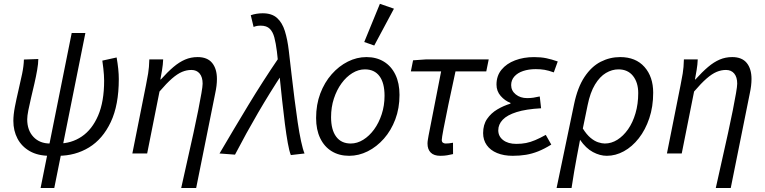

<svg xmlns="http://www.w3.org/2000/svg" viewBox="-20 -793 3955 992"><path d="M189.7 178.5 350.4 -622.4H421.1L260.4 178.5ZM237.2 12Q176.2 12 134.1 -11.9Q92.1 -35.8 70.5 -76.7Q49 -117.6 49 -168.4Q49 -199.9 56.9 -241.1Q64.9 -282.2 75.3 -326.3Q85.8 -370.3 94.3 -411.6Q102.8 -452.9 103.5 -485.4L177.9 -488.1Q177.9 -464.8 172 -431.3Q166.2 -397.8 157.7 -360.9Q149.2 -324.1 140.7 -288.4Q132.2 -252.6 126.4 -223.2Q120.6 -193.8 120.6 -176.6Q120.6 -119.6 152.9 -85.6Q185.1 -51.5 238.5 -51.5ZM280.4 12 281.6 -51.5Q349.1 -51.5 402.5 -87.7Q456 -123.9 487 -195.9Q518 -268 518 -376.5Q518 -391.1 516.9 -406.1Q515.7 -421.2 513.9 -439.3Q512.1 -457.4 508.7 -479.8L582.6 -496.1Q587.9 -465.6 590.9 -437.3Q593.8 -408.9 593.8 -384.6Q593.8 -250.3 552.3 -162.4Q510.8 -74.5 439.9 -31.2Q368.9 12 280.4 12Z M916.2 178.5Q932.8 103.2 949.1 31Q965.4 -41.2 979.6 -105.9Q993.8 -170.6 1004.2 -223.3Q1014.6 -275.9 1020.7 -311.5Q1026.9 -347.1 1026.9 -360.9Q1026.9 -394.4 1011.5 -413Q996 -431.6 968.9 -431.6Q944.4 -431.6 920.6 -421.6Q896.7 -411.6 868.7 -387.3Q840.7 -363 804.1 -320.1L740.3 0H663.8L734.3 -353.6Q740.3 -383 745.4 -413.6Q750.5 -444.3 751.5 -486.1H823Q822 -459 817.3 -431.5Q812.5 -403.9 808.6 -382.4H811Q846.1 -421.4 876.2 -446.9Q906.3 -472.4 936.3 -485.2Q966.3 -498.1 1001.1 -498.1Q1051.4 -498.1 1076.1 -467.8Q1100.8 -437.5 1100.8 -384.9Q1100.8 -368.2 1098.6 -349.6Q1096.4 -331 1091.4 -308L993.5 178.5Z M1482.7 8.2Q1474.4 -12.2 1466.9 -54.3Q1459.3 -96.4 1452 -153Q1444.7 -209.5 1437.8 -273.7Q1430.8 -337.9 1424.2 -403.2Q1417.6 -468.5 1410.6 -527.6Q1405.4 -569.1 1397.6 -598.9Q1389.8 -628.7 1373.6 -644.5Q1357.4 -660.4 1327.5 -660.4Q1315.8 -660.4 1308.3 -659.1Q1300.8 -657.7 1290.2 -653.8L1275.7 -714.4Q1289.9 -719.4 1305.8 -721.9Q1321.7 -724.4 1337.4 -724.4Q1384.5 -724.4 1411.4 -700.2Q1438.3 -676 1451.9 -632.5Q1465.4 -589 1472.1 -531.5Q1479.1 -473 1486.3 -408.9Q1493.5 -344.8 1501.7 -281.2Q1509.9 -217.7 1518 -161.9Q1526.2 -106.1 1535.4 -63.8Q1544.5 -21.5 1553.4 0ZM1114.2 0Q1189.3 -128 1263 -249.8Q1336.7 -371.6 1419.6 -493.4L1440.6 -415.4Q1374.6 -315.1 1313.6 -210.6Q1252.6 -106.1 1194.2 6Z M1784.1 12Q1732.3 12 1693.9 -11.5Q1655.6 -34.9 1634.4 -78.8Q1613.2 -122.6 1613.2 -183.4Q1613.2 -252.6 1634.8 -309.9Q1656.5 -367.3 1693.7 -409.4Q1730.9 -451.6 1777.3 -474.8Q1823.7 -498.1 1873.2 -498.1Q1924.9 -498.1 1963.3 -474.6Q2001.7 -451.2 2022.9 -407.3Q2044.1 -363.5 2044.1 -302.7Q2044.1 -233.5 2022.4 -176.2Q2000.8 -118.8 1963.6 -76.7Q1926.4 -34.5 1880 -11.3Q1833.6 12 1784.1 12ZM1792 -51.5Q1825.4 -51.5 1856.7 -70.9Q1888 -90.3 1912.8 -124.1Q1937.5 -158 1952.1 -202.7Q1966.8 -247.5 1966.8 -298.2Q1966.8 -364.6 1940.6 -399.6Q1914.5 -434.6 1865.3 -434.6Q1831.9 -434.6 1800.6 -415.4Q1769.2 -396.2 1744.5 -362.3Q1719.8 -328.5 1705.1 -283.7Q1690.5 -239 1690.5 -187.9Q1690.5 -122.4 1716.8 -87Q1743.1 -51.5 1792 -51.5ZM1913.6 -557.8 1861.9 -575.9 1942.8 -773.3 2015.4 -748.1Z M2254.8 12Q2222.3 12 2205.6 -4.5Q2188.8 -21.1 2188.8 -51.2Q2188.8 -59.9 2190.5 -70.2Q2192.2 -80.5 2194.3 -92.7L2259.1 -424H2102.8L2114.2 -481.4L2181.2 -486.1H2505L2492.4 -424H2333.4Q2312.4 -328.4 2296.5 -251.8Q2280.5 -175.1 2271.5 -127.3Q2262.5 -79.6 2262.5 -70Q2262.5 -60 2268.3 -55.8Q2274.1 -51.5 2282.8 -51.5Q2292.1 -51.5 2299.6 -52.4Q2307 -53.3 2320.5 -55.5L2320.8 3.1Q2306.1 6.4 2290.9 9.2Q2275.8 12 2254.8 12Z M2628.8 12Q2583 12 2548.3 -2.3Q2513.6 -16.6 2494.9 -43.1Q2476.1 -69.7 2476.1 -105.4Q2476.1 -148.7 2496.6 -178.6Q2517.2 -208.6 2549.7 -227.8Q2582.1 -247 2617.3 -257.4V-261.4Q2588.6 -272.4 2566.9 -297.2Q2545.2 -322 2545.2 -356Q2545.2 -401.3 2571.1 -432.8Q2596.9 -464.4 2641.1 -481.2Q2685.3 -498 2739.3 -498Q2775 -498 2802.7 -492.2Q2830.3 -486.4 2861.7 -475.4L2841.3 -419Q2814 -428.8 2793.5 -432.3Q2773 -435.8 2747.7 -435.8Q2711.6 -435.8 2682.8 -426.1Q2654.1 -416.5 2637.5 -397.8Q2621 -379.1 2621 -353.4Q2621 -324.4 2644.7 -305.2Q2668.4 -286.1 2703.4 -286.1Q2720.3 -286.1 2735 -288.2Q2749.7 -290.3 2768.7 -294.7L2775.7 -233.6Q2698.2 -229.4 2649.3 -214Q2600.3 -198.6 2577.4 -174.4Q2554.4 -150.1 2554.4 -119.9Q2554.4 -88.5 2579.7 -69.1Q2605 -49.6 2647.4 -49.6Q2674.9 -49.6 2697.8 -54.1Q2720.7 -58.6 2745.2 -69Q2769.7 -79.3 2799.8 -96.1L2828.3 -46Q2792.2 -23.6 2760.8 -11.1Q2729.3 1.4 2697.7 6.7Q2666 12 2628.8 12Z M2855.7 178.5 2946 -254.4Q2964.1 -341.7 3000 -395.6Q3035.8 -449.4 3083.4 -473.8Q3131.1 -498.1 3184.2 -498.1Q3264.5 -498.1 3309.7 -447.2Q3354.8 -396.4 3354.8 -314.1Q3354.8 -241.8 3334.7 -182Q3314.6 -122.1 3280.4 -78.5Q3246.1 -34.8 3203.3 -11.4Q3160.5 12 3115.3 12Q3079.6 12 3043.4 -7.4Q3007.1 -26.7 2976.9 -70.7Q2968 -24.2 2960.6 15.3Q2953.2 54.8 2946.5 93.8Q2939.8 132.8 2933 178.5ZM3104.8 -51.5Q3138.8 -51.5 3169.6 -70.8Q3200.3 -90.1 3224.9 -124.9Q3249.4 -159.8 3263.4 -207.8Q3277.5 -255.7 3277.5 -312.1Q3277.5 -366.6 3250.6 -400.6Q3223.6 -434.6 3175.2 -434.6Q3142.3 -434.6 3110.7 -416Q3079.1 -397.3 3054.2 -356.3Q3029.3 -315.3 3015.9 -248.9L2991.3 -129Q3010.8 -97.8 3031 -81Q3051.1 -64.2 3070.4 -57.9Q3089.7 -51.5 3104.8 -51.5Z M3678.2 178.5Q3694.8 103.2 3711.1 31Q3727.4 -41.2 3741.6 -105.9Q3755.8 -170.6 3766.2 -223.3Q3776.6 -275.9 3782.7 -311.5Q3788.9 -347.1 3788.9 -360.9Q3788.9 -394.4 3773.5 -413Q3758 -431.6 3730.9 -431.6Q3706.4 -431.6 3682.6 -421.6Q3658.7 -411.6 3630.7 -387.3Q3602.7 -363 3566.1 -320.1L3502.3 0H3425.8L3496.3 -353.6Q3502.3 -383 3507.4 -413.6Q3512.5 -444.3 3513.5 -486.1H3585Q3584 -459 3579.3 -431.5Q3574.5 -403.9 3570.6 -382.4H3573Q3608.1 -421.4 3638.2 -446.9Q3668.3 -472.4 3698.3 -485.2Q3728.3 -498.1 3763.1 -498.1Q3813.4 -498.1 3838.1 -467.8Q3862.8 -437.5 3862.8 -384.9Q3862.8 -368.2 3860.6 -349.6Q3858.4 -331 3853.4 -308L3755.5 178.5Z"/></svg>

Font: Source Sans Variable
Style: Italic
Weight: 200
Italic angle: -11°
Designer: Paul D. Hunt
Foundry: Adobe Systems Incorporated
Version: Version 3.006;hotconv 1.0.111;makeotfexe 2.5.65597